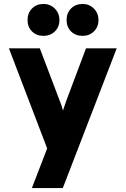

<svg xmlns="http://www.w3.org/2000/svg" viewBox="-20 -755 634 969"><path d="M280 -654Q280 -619 257 -596.5Q234 -574 199 -574Q164 -574 141.5 -596.5Q119 -619 119 -654Q119 -689 141.5 -712Q164 -735 199 -735Q234 -735 257 -711.5Q280 -688 280 -654ZM397 -574Q361 -574 338.5 -596.5Q316 -619 316 -654Q316 -689 338.5 -712Q361 -735 397 -735Q431 -735 454 -711.5Q477 -688 477 -654Q477 -619 454 -596.5Q431 -574 397 -574ZM141 194 218 -6 25 -511H181L282 -245Q292 -221 298 -197Q300 -204 303 -213Q306 -222 309.5 -231.5Q313 -241 314 -245L414 -511H569L297 194Z"/></svg>

Font: Overpass Heavy
Style: Regular
Weight: 900
Designer: Delve Withrington, Thomas Jockin
Foundry: Delve Fonts
Version: Version 3.000;DELV;Overpass